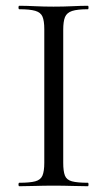

<svg xmlns="http://www.w3.org/2000/svg" viewBox="-20 -645 372 665"><path d="M199 -81Q199 -52 204.8 -37Q210.6 -22 229.2 -17Q247.8 -12 284.4 -12Q286.6 -12 286.6 -6Q286.6 0 284.4 0Q259.9 0 230.4 -1Q200.9 -2 165.2 -2Q131.5 -2 101.4 -1Q71.3 0 46.8 0Q44 0 44 -6Q44 -12 46.9 -12Q83.4 -12 102.1 -17Q120.8 -22 127.1 -37Q133.4 -52 133.4 -81V-544Q133.4 -573 127.1 -587.5Q120.9 -602 102.1 -607.5Q83.4 -613 46.8 -613Q44 -613 44 -619Q44 -625 46.8 -625Q71.3 -625 101.4 -623.5Q131.5 -622 165.2 -622Q200.9 -622 230.9 -623.5Q261 -625 284.4 -625Q286.6 -625 286.6 -619Q286.6 -613 284.4 -613Q247.9 -613 229.7 -607Q211.5 -601 205.2 -586Q199 -571 199 -542Z"/></svg>

Font: Cormorant Garamond Light
Style: Regular
Weight: 300
Designer: Christian Thalmann (Catharsis Fonts)
Foundry: Catharsis Fonts
Version: Version 4.001